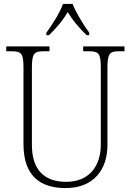

<svg xmlns="http://www.w3.org/2000/svg" viewBox="-20 -951 670 981"><path d="M217 -784V-771H230C273 -813 299 -844 326 -889C354 -844 380 -813 423 -771H436V-784C408 -822 368 -886 351 -931H302C286 -886 245 -822 217 -784ZM315 10C459 10 529 -85 529 -210V-605C529 -679 541 -689 589 -689H616V-714H405V-689H435C483 -689 495 -679 495 -606V-211C495 -110 442 -22 318 -22C211 -22 143 -79 143 -210V-605C143 -679 155 -689 203 -689H233V-714H12V-689H40C88 -689 100 -679 100 -607V-214C100 -53 185 10 315 10Z"/></svg>

Font: Noto Serif Thai SemiCondensed ExtraLight
Style: Regular
Weight: 200
Width: 4
Designer: Monotype Design Team
Foundry: Monotype Imaging Inc.
Version: Version 2.002